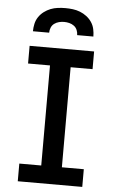

<svg xmlns="http://www.w3.org/2000/svg" viewBox="-62 -997 625 1038"><g transform="rotate(5 250.0 -477.5)"><path d="M75 0V-96H194V-639H75V-735H425V-639H306V-96H425V0ZM86 -815Q86 -835 90.5 -855.5Q95 -876 106.5 -893Q118 -910 134.5 -922.5Q151 -935 170 -942.5Q189 -950 209.5 -952.5Q230 -955 250 -955Q270 -955 290.5 -952.5Q311 -950 330 -942.5Q349 -935 365.5 -922.5Q382 -910 393.5 -893Q405 -876 409.5 -855.5Q414 -835 414 -815H326Q326 -829 320.5 -842.5Q315 -856 303.5 -864.5Q292 -873 278 -876.5Q264 -880 250 -880Q236 -880 222 -876.5Q208 -873 196.5 -864.5Q185 -856 179.5 -842.5Q174 -829 174 -815Z"/></g></svg>

Font: Iosevka Algr
Style: Bold
Weight: 700
Monospace: yes
Designer: Belleve Invis
Foundry: Belleve Invis
Version: Version 26.0.2; ttfautohint (v1.8.3)